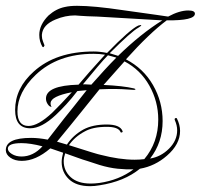

<svg xmlns="http://www.w3.org/2000/svg" viewBox="-22 -528 690 660"><path d="M288 112Q240 112 215 88Q190 64 190 29Q190 15 195 -3L151 -18Q101 25 53 25Q29 25 13.5 14Q-2 3 -2 -12Q-2 -54 85 -54Q111 -54 142 -48L198 -120Q215 -141 234.5 -165.5Q254 -190 276 -218L244 -215Q224 -189 205.5 -169Q187 -149 170 -133Q121 -87 82 -87Q30 -87 30 -150Q30 -225 94 -282Q170 -351 300 -351Q321 -351 346 -346Q425 -427 453 -440Q459 -442 461 -442Q465 -442 463 -440Q462 -438 454 -433Q430 -420 355 -345L384 -336Q462 -412 536 -458L313 -471Q275 -472 256 -473.5Q237 -475 236 -475Q202 -475 169 -461Q125 -443 122 -409V-404Q122 -395 126 -385L131 -372Q129 -366 126 -366L124 -367Q113 -385 113 -408Q113 -443 145 -475Q171 -498 201 -504Q218 -508 243 -508Q301 -508 401 -493L515 -477Q556 -471 556 -471Q595 -492 625 -492Q648 -492 648 -481Q648 -457 551 -458Q491 -413 411 -324Q471 -293 504 -235.5Q537 -178 537 -112Q537 -38 494 17Q531 11 559 -17Q587 -45 587 -80Q587 -97 579 -115Q577 -120 581 -122Q585 -123 586 -121Q597 -99 597 -78Q597 -32 552 7Q511 43 459 52Q405 96 320 109Q303 112 288 112ZM76 -95Q109 -95 158 -141Q172 -155 189 -172.5Q206 -190 225 -211Q153 -197 152 -174Q151 -170 153 -166Q153 -163 154.5 -163Q156 -163 155 -162L154 -161Q148 -161 142 -170Q136 -179 136 -189Q136 -234 248 -237Q262 -254 285 -280Q308 -306 339 -340Q319 -343 300 -343Q177 -343 101 -271Q38 -211 38 -145Q38 -95 76 -95ZM292 -237Q315 -263 336.5 -286.5Q358 -310 378 -330L349 -338Q335 -324 313.5 -298.5Q292 -273 263 -238H273Q280 -238 292 -237ZM441 21Q458 21 474 19Q522 -38 522 -117Q522 -179 491.5 -233.5Q461 -288 406 -317L334 -236Q401 -233 439 -224Q444 -222 444 -221Q442 -219 439 -219Q434 -219 422 -220Q410 -221 397.5 -221.5Q385 -222 380 -222H350Q335 -222 320 -221L258 -144Q222 -99 174 -41L208 -31Q229 -63 265 -83Q297 -100 345 -100Q390 -100 399 -78Q401 -74 397 -73Q393 -71 392 -75Q384 -92 345 -92Q297 -92 269 -76Q235 -58 215 -29Q315 3 323 4Q389 21 441 21ZM52 10Q92 10 124 -25Q82 -36 52 -36Q5 -36 5 -17Q5 -7 19 1.5Q33 10 52 10ZM290 103Q303 103 319 101Q388 91 437 54Q412 55 382.5 52Q353 49 320 39L277 25Q263 21 244 14Q225 7 202 -1Q197 14 197 26Q197 59 221 81Q245 103 290 103Z"/></svg>

Font: Lovers Quarrel
Style: Regular
Weight: 400
Designer: Robert E. Leuschke
Foundry: Robert E. Leuschke
Version: Version 1.010; ttfautohint (v1.8.3)